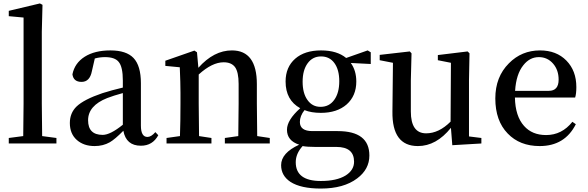

<svg xmlns="http://www.w3.org/2000/svg" viewBox="-20 -834 3418 1116"><path d="M308 -32V0H31V-32L115 -43Q117 -167 117 -232V-732L31 -740V-771L212 -814L227 -806L223 -649V-232Q223 -167 225 -43Z M694 -293Q639 -278 603 -264Q492 -220 492 -135Q492 -50 577 -50Q621 -50 694 -109ZM900 -48Q867 13 799 13Q713 13 697 -74Q649 -25 618 -7Q579 15 530 15Q467 15 427 -20Q386 -56 386 -119Q386 -177 425 -215Q468 -256 574 -292L587 -296L601 -300L631 -309Q666 -318 694 -325V-366Q694 -445 670 -474Q648 -502 590 -502Q560 -502 531 -494L514 -420Q502 -358 454 -358Q407 -358 401 -402Q414 -467 472 -504Q530 -541 622 -541Q714 -541 756 -497Q799 -452 799 -350V-104Q799 -38 837 -38Q859 -38 883 -66Z M1548 -32V0H1287V-32L1365 -43Q1367 -155 1367 -232V-346Q1367 -415 1346 -444Q1325 -472 1280 -472Q1213 -472 1135 -401V-232Q1135 -155 1137 -43L1209 -32V0H948V-32L1026 -43Q1029 -129 1029 -232V-296Q1029 -351 1025 -443L941 -451V-481L1110 -540L1125 -530L1133 -440Q1223 -541 1328 -541Q1473 -541 1473 -345V-232Q1473 -155 1475 -43Z M1923 -254Q1952 -294 1952 -362Q1952 -428 1924 -467Q1896 -506 1846 -506Q1797 -506 1768 -466Q1739 -426 1739 -359Q1739 -292 1767 -253Q1795 -213 1843 -213Q1894 -213 1923 -254ZM1812 20Q1765 20 1739 15Q1699 59 1699 109Q1699 218 1845 218Q1937 218 1989 186Q2038 155 2038 106Q2038 20 1935 20ZM2135 -462 2019 -468Q2051 -424 2051 -360Q2051 -277 1995 -227Q1939 -178 1845 -178Q1789 -178 1750 -194Q1723 -160 1723 -125Q1723 -72 1796 -72H1943Q2127 -72 2127 70Q2127 150 2056 203Q1978 262 1845 262Q1728 262 1668 223Q1614 187 1614 126Q1614 55 1719 7Q1648 -16 1648 -80Q1648 -136 1725 -205Q1640 -252 1640 -360Q1640 -444 1696 -493Q1751 -541 1846 -541Q1939 -541 1992 -497L2117 -541L2135 -530Z M2778 -32V0L2609 10L2601 -91Q2516 15 2409 15Q2258 15 2261 -186L2264 -469L2187 -484V-515L2362 -535L2372 -524L2368 -367V-186Q2368 -59 2457 -59Q2531 -59 2599 -127L2601 -469L2525 -484V-514L2698 -535L2709 -524L2706 -367V-41Z M3170 -306Q3227 -306 3227 -371Q3227 -427 3195 -464Q3162 -502 3112 -502Q3059 -502 3022 -455Q2980 -403 2974 -306ZM2973 -267Q2975 -159 3026 -102Q3073 -49 3154 -49Q3246 -49 3307 -126L3327 -112Q3263 15 3117 15Q3001 15 2931 -58Q2859 -132 2859 -262Q2859 -387 2938 -466Q3012 -541 3119 -541Q3214 -541 3272 -482Q3330 -423 3330 -328Q3330 -289 3323 -267Z"/></svg>

Font: `n[OS CN SemiBold
Style: <[WOS[P|ûg*[NI>           
Weight: 600
Designer: Ryoko NISHIZUKA ¬âXZm¬º[P (kana & ideographs); Frank Grie√ühammer (Latin, Greek & Cyrillic); Wenlong ZHANG _ e¬á¬ü¬ô (b
Foundry: Adobe Systems Incorporated
Version: Version 1.00 April 7, 2017, initial release